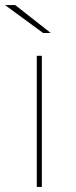

<svg xmlns="http://www.w3.org/2000/svg" viewBox="-30 -737 300 757"><path d="M115 0V-517H135V0ZM140 -607 -10 -717H30L170 -607Z"/></svg>

Font: Montserrat Alternates Thin
Style: Regular
Weight: 100
Designer: Julieta Ulanovsky
Foundry: Julieta Ulanovsky
Version: Version 9.000